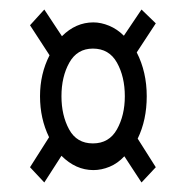

<svg xmlns="http://www.w3.org/2000/svg" viewBox="-20 -547 390 403"><path d="M73 -164 43 -196 83 -259Q64 -298 64 -345Q64 -392 84 -431L43 -494L73 -527L110 -471Q139 -500 176 -500Q192 -500 209 -493Q226 -486 240 -472L277 -527L307 -498L267 -437Q288 -396 288 -345Q288 -295 269 -256L307 -196L277 -164L241 -219Q227 -204 210 -197Q193 -190 176 -190Q139 -190 109 -220ZM175 -246Q209 -246 225.5 -275.5Q242 -305 242 -345Q242 -386 225.5 -415.5Q209 -445 175 -445Q142 -445 125.5 -415.5Q109 -386 109 -345Q109 -305 125 -275.5Q141 -246 175 -246Z"/></svg>

Font: Inconsolata ExtraCondensed
Style: Regular
Weight: 400
Width: 2
Monospace: yes
Designer: Raph Levien, Cyreal, Brenton Simpson
Foundry: Raph Levien, Cyreal, Google
Version: Version 3.000; ttfautohint (v1.8.2.53-6de2)